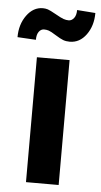

<svg xmlns="http://www.w3.org/2000/svg" viewBox="-81 -775 425 809"><g transform="rotate(5 131.0 -370.5)"><path d="M198.7 0H60.5V-528.3H198.7ZM289.6 -735.4Q289.6 -681.2 262 -643.3Q234.4 -605.5 192.4 -605.5Q176.8 -605.5 164.8 -609.9Q152.8 -614.3 131.1 -627.9Q109.4 -641.6 100.3 -644.5Q91.3 -647.5 80.6 -647.5Q67.4 -647.5 58.6 -635.5Q49.8 -623.5 49.8 -601.1L-28.3 -605.5Q-28.3 -659.7 -0.5 -698Q27.3 -736.3 67.9 -736.3Q78.6 -736.3 88.6 -733.2Q98.6 -730 123.3 -716.1Q147.9 -702.1 158.7 -698.5Q169.4 -694.8 180.2 -694.8Q192.9 -694.8 202.4 -706.8Q211.9 -718.8 211.9 -741.2Z"/></g></svg>

Font: Roboto Condensed
Style: Bold
Weight: 700
Designer: Google
Version: Version 2.134; 2016